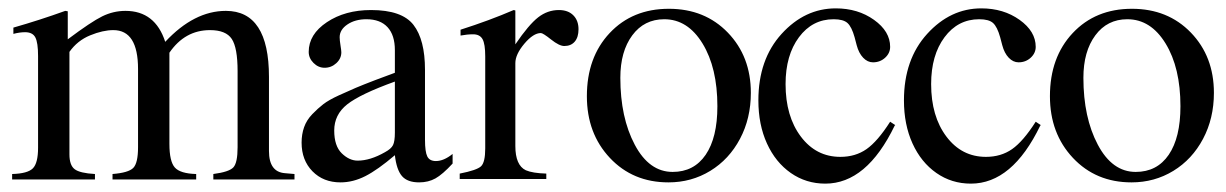

<svg xmlns="http://www.w3.org/2000/svg" viewBox="-20 -429 2930 459"><path d="M12 -348V-363Q75 -381 136 -403L142 -402V-335Q198 -377 224.5 -390Q251 -403 280 -403Q351 -403 375 -329Q444 -403 520 -403Q623 -403 623 -245V-68Q623 -18 661 -15L684 -13V0H490V-13Q528 -18 538 -29Q548 -40 548 -77V-259Q548 -315 534 -336Q520 -357 482 -357Q422 -357 385 -303V-85Q385 -43 398 -28.5Q411 -14 449 -13V0H249V-13Q287 -16 298.5 -27.5Q310 -39 310 -77V-264Q310 -357 251 -357Q226 -357 195.5 -344.5Q165 -332 146 -305V-60Q146 -34 158.5 -24.5Q171 -15 207 -13V0H9V-13Q46 -14 58.5 -26.5Q71 -39 71 -76V-295Q71 -327 64.5 -339.5Q58 -352 40 -352Q27 -352 12 -348Z M701 -88Q701 -108 707 -125Q713 -142 726.5 -156Q740 -170 753 -180Q766 -190 790 -201Q814 -212 830.5 -219Q847 -226 877 -237.5Q907 -249 924 -255V-309Q924 -345 906.5 -364Q889 -383 856 -383Q829 -383 810.5 -370.5Q792 -358 792 -340Q792 -333 794 -320.5Q796 -308 796 -304Q796 -289 784 -278Q772 -267 756 -267Q741 -267 729.5 -278.5Q718 -290 718 -305Q718 -347 761.5 -376Q805 -405 867 -405Q941 -405 968.5 -369.5Q996 -334 996 -262V-95Q996 -66 1001.5 -55Q1007 -44 1022 -44Q1041 -44 1062 -61V-38Q1038 -12 1021 -2.5Q1004 7 982 7Q954 7 941 -8Q928 -23 924 -58Q883 -23 853.5 -8Q824 7 794 7Q753 7 727 -19.5Q701 -46 701 -88ZM924 -112V-234Q841 -204 810 -179.5Q779 -155 779 -117Q779 -80 797 -62.5Q815 -45 835 -45Q865 -45 900 -65Q915 -73 919.5 -82Q924 -91 924 -112Z M1329 -319Q1317 -319 1297.5 -334.5Q1278 -350 1273 -350Q1255 -350 1233.5 -324.5Q1212 -299 1212 -278V-80Q1212 -34 1237 -22Q1253 -15 1286 -14V-1H1079V-14Q1120 -22 1130 -31.5Q1140 -41 1140 -74V-294Q1140 -324 1133.5 -335.5Q1127 -347 1111 -347Q1097 -347 1081 -344V-358Q1150 -380 1208 -405L1212 -404V-323Q1244 -370 1266.5 -387.5Q1289 -405 1316 -405Q1338 -405 1350.5 -392.5Q1363 -380 1363 -359Q1363 -340 1354 -329.5Q1345 -319 1329 -319Z M1579 -408Q1665 -408 1720 -351Q1775 -294 1775 -207Q1775 -146 1749 -97Q1723 -48 1678 -20.5Q1633 7 1578 7Q1493 7 1438 -51.5Q1383 -110 1383 -199Q1383 -292 1437.5 -350Q1492 -408 1579 -408ZM1463 -243Q1463 -148 1497.5 -83Q1532 -18 1588 -18Q1639 -18 1667 -59Q1695 -100 1695 -175Q1695 -267 1659.5 -325Q1624 -383 1568 -383Q1520 -383 1491.5 -344.5Q1463 -306 1463 -243Z M1793 -189Q1793 -287 1848.5 -348Q1904 -409 1978 -409Q2031 -409 2069.5 -381.5Q2108 -354 2108 -317Q2108 -302 2096 -291Q2084 -280 2067 -280Q2054 -280 2043.5 -291Q2033 -302 2028 -321L2023 -340Q2016 -365 2006 -374Q1996 -383 1973 -383Q1922 -383 1890 -340Q1858 -297 1858 -228Q1858 -151 1894.5 -102.5Q1931 -54 1989 -54Q2025 -54 2051.5 -72.5Q2078 -91 2108 -138L2120 -130Q2120 -129 2119 -129Q2052 10 1953 10Q1907 10 1870.5 -15.5Q1834 -41 1813.5 -86Q1793 -131 1793 -189Z M2141 -189Q2141 -287 2196.5 -348Q2252 -409 2326 -409Q2379 -409 2417.5 -381.5Q2456 -354 2456 -317Q2456 -302 2444 -291Q2432 -280 2415 -280Q2402 -280 2391.5 -291Q2381 -302 2376 -321L2371 -340Q2364 -365 2354 -374Q2344 -383 2321 -383Q2270 -383 2238 -340Q2206 -297 2206 -228Q2206 -151 2242.5 -102.5Q2279 -54 2337 -54Q2373 -54 2399.5 -72.5Q2426 -91 2456 -138L2468 -130Q2468 -129 2467 -129Q2400 10 2301 10Q2255 10 2218.5 -15.5Q2182 -41 2161.5 -86Q2141 -131 2141 -189Z M2686 -408Q2772 -408 2827 -351Q2882 -294 2882 -207Q2882 -146 2856 -97Q2830 -48 2785 -20.5Q2740 7 2685 7Q2600 7 2545 -51.5Q2490 -110 2490 -199Q2490 -292 2544.5 -350Q2599 -408 2686 -408ZM2570 -243Q2570 -148 2604.5 -83Q2639 -18 2695 -18Q2746 -18 2774 -59Q2802 -100 2802 -175Q2802 -267 2766.5 -325Q2731 -383 2675 -383Q2627 -383 2598.5 -344.5Q2570 -306 2570 -243Z"/></svg>

Font: Pomorsky Unicode
Style: Medium
Weight: 500
Version: 1.1